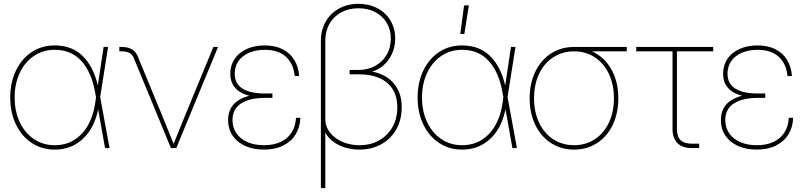

<svg xmlns="http://www.w3.org/2000/svg" viewBox="-20 -755 4103 979"><path d="M32.2 -257.8Q32.2 -334 61 -394.5Q89.8 -455.1 141.4 -489.3Q192.9 -523.4 258.8 -523.4Q354.5 -523.4 411.4 -459.2Q468.3 -395 484.4 -287.6H490.2V-263.2L538.6 0H515.6L464.4 -287.6Q446.8 -385.7 395.5 -443.4Q344.2 -501 258.8 -501Q199.7 -501 153.3 -470Q106.9 -439 80.8 -383.5Q54.7 -328.1 54.7 -257.8Q54.7 -187.5 80.8 -132.1Q106.9 -76.7 153.3 -45.7Q199.7 -14.6 258.8 -14.6Q316.4 -14.6 359.6 -42.2Q402.8 -69.8 429.2 -117.2Q455.6 -164.6 464.4 -223.1L508.3 -515.6H531.2L490.2 -256.3V-223.1H484.4Q476.6 -158.2 448 -106Q419.4 -53.7 371.1 -22.9Q322.8 7.8 258.8 7.8Q192.9 7.8 141.4 -26.4Q89.8 -60.5 61 -121.1Q32.2 -181.6 32.2 -257.8Z M661.1 -461.4Q653.8 -478 638.9 -485.6Q624 -493.2 600.1 -493.2H588.4V-515.6H600.1Q621.6 -515.6 637.5 -510.3Q653.3 -504.9 664.6 -494.4Q675.8 -483.9 682.6 -467.3L807.6 -164.1Q837.9 -89.4 868.2 -14.6H862.3Q869.1 -32.2 883.8 -67.4Q903.8 -118.7 922.9 -164.1L1067.9 -515.6H1091.8L878.9 0H851.6Z M1143.1 -142.6Q1143.1 -209.5 1194.6 -242.9Q1246.1 -276.4 1339.4 -276.4H1369.1V-255.9H1331.5Q1253.9 -255.9 1209.7 -227.8Q1165.5 -199.7 1165.5 -142.6Q1165.5 -105 1185.1 -75.9Q1204.6 -46.9 1241 -30.8Q1277.3 -14.6 1326.2 -14.6Q1376 -14.6 1411.9 -31.7Q1447.8 -48.8 1467.5 -80.3Q1487.3 -111.8 1489.3 -154.3H1511.7Q1509.8 -106 1487.1 -69.3Q1464.4 -32.7 1423.3 -12.5Q1382.3 7.8 1326.2 7.8Q1271 7.8 1229.5 -11.2Q1188 -30.3 1165.5 -64.2Q1143.1 -98.1 1143.1 -142.6ZM1335.4 -257.8Q1276.4 -257.8 1236.1 -271.2Q1195.8 -284.7 1175 -311.8Q1154.3 -338.9 1154.3 -379.4Q1154.3 -421.9 1176.3 -454.6Q1198.2 -487.3 1238.3 -505.4Q1278.3 -523.4 1330.1 -523.4Q1381.8 -523.4 1419.9 -504.6Q1458 -485.8 1480 -450.4Q1502 -415 1505.4 -367.2H1482.9Q1476.1 -431.6 1437.3 -466.3Q1398.4 -501 1330.1 -501Q1284.7 -501 1249.8 -485.8Q1214.8 -470.7 1195.8 -443.1Q1176.8 -415.5 1176.8 -379.4Q1176.8 -328.6 1216.1 -303.5Q1255.4 -278.3 1331.5 -278.3H1369.1V-257.8Z M1616.2 -546.9Q1616.2 -601.6 1640.6 -644.5Q1665 -687.5 1708.5 -711.4Q1752 -735.4 1807.6 -735.4Q1861.8 -735.4 1904.5 -712.9Q1947.3 -690.4 1971.2 -650.1Q1995.1 -609.9 1995.1 -558.6Q1995.1 -514.2 1977.3 -477.5Q1959.5 -440.9 1929.7 -417.2Q1899.9 -393.6 1864.3 -386.7V-392.1Q1907.7 -386.7 1944.8 -365.7Q1981.9 -344.7 2005.1 -304.9Q2028.3 -265.1 2028.3 -207.5Q2028.3 -145 2001 -95.9Q1973.6 -46.9 1924.3 -19.5Q1875 7.8 1812.5 7.8Q1771 7.8 1734.9 -4.2Q1698.7 -16.1 1672.9 -37.6Q1647 -59.1 1635.7 -86.4L1638.7 -90.8V204.1H1616.2ZM2005.9 -207.5Q2005.9 -263.2 1981.7 -300.8Q1957.5 -338.4 1914.1 -357.2Q1870.6 -376 1813 -376H1762.7V-398.4H1807.6Q1855.5 -398.4 1893.1 -418.9Q1930.7 -439.5 1951.7 -475.8Q1972.7 -512.2 1972.7 -558.6Q1972.7 -603.5 1951.7 -638.7Q1930.7 -673.8 1893.1 -693.4Q1855.5 -712.9 1807.6 -712.9Q1758.3 -712.9 1720 -692.1Q1681.6 -671.4 1660.2 -633.8Q1638.7 -596.2 1638.7 -546.9V-147.9Q1638.7 -109.9 1662.4 -79.3Q1686 -48.8 1725.8 -31.7Q1765.6 -14.6 1813 -14.6Q1869.6 -14.6 1913.3 -39.3Q1957 -64 1981.4 -107.7Q2005.9 -151.4 2005.9 -207.5Z M2109.4 -257.8Q2109.4 -334 2138.2 -394.5Q2167 -455.1 2218.5 -489.3Q2270 -523.4 2335.9 -523.4Q2431.6 -523.4 2488.5 -459.2Q2545.4 -395 2561.5 -287.6H2567.4V-263.2L2615.7 0H2592.8L2541.5 -287.6Q2523.9 -385.7 2472.7 -443.4Q2421.4 -501 2335.9 -501Q2276.9 -501 2230.5 -470Q2184.1 -439 2158 -383.5Q2131.8 -328.1 2131.8 -257.8Q2131.8 -187.5 2158 -132.1Q2184.1 -76.7 2230.5 -45.7Q2276.9 -14.6 2335.9 -14.6Q2393.6 -14.6 2436.8 -42.2Q2480 -69.8 2506.3 -117.2Q2532.7 -164.6 2541.5 -223.1L2585.4 -515.6H2608.4L2567.4 -256.3V-223.1H2561.5Q2553.7 -158.2 2525.1 -106Q2496.6 -53.7 2448.2 -22.9Q2399.9 7.8 2335.9 7.8Q2270 7.8 2218.5 -26.4Q2167 -60.5 2138.2 -121.1Q2109.4 -181.6 2109.4 -257.8ZM2346.2 -727.5H2370.6L2347.7 -582H2327.1Z M2680.7 -253.9Q2680.7 -330.1 2709.5 -389.6Q2738.3 -449.2 2789.8 -482.4Q2841.3 -515.6 2907.2 -515.6H3175.8V-493.2H2967.8H2907.2Q2848.1 -493.2 2801.5 -463.1Q2754.9 -433.1 2729 -378.7Q2703.1 -324.2 2703.1 -253.9Q2703.1 -183.6 2729 -129.2Q2754.9 -74.7 2801.5 -44.7Q2848.1 -14.6 2907.2 -14.6Q2966.3 -14.6 3012.5 -44.7Q3058.6 -74.7 3084.5 -129.2Q3110.4 -183.6 3110.4 -253.9Q3110.4 -324.2 3084.5 -378.7Q3058.6 -433.1 3012.5 -463.1Q2966.3 -493.2 2907.2 -493.2V-511.7Q2973.1 -511.7 3024.4 -479.2Q3075.7 -446.8 3104.2 -388.2Q3132.8 -329.6 3132.8 -253.9Q3132.8 -177.7 3104.2 -118.2Q3075.7 -58.6 3024.2 -25.4Q2972.7 7.8 2907.2 7.8Q2841.3 7.8 2789.8 -25.4Q2738.3 -58.6 2709.5 -118.2Q2680.7 -177.7 2680.7 -253.9Z M3506.8 0Q3459.5 0 3434.3 -25.1Q3409.2 -50.3 3409.2 -97.7V-493.2H3224.1V-515.6H3616.7V-493.2H3431.6V-97.7Q3431.6 -59.1 3450 -40.8Q3468.3 -22.5 3506.8 -22.5H3544.9V0Z M3655.8 -142.6Q3655.8 -209.5 3707.3 -242.9Q3758.8 -276.4 3852.1 -276.4H3881.8V-255.9H3844.2Q3766.6 -255.9 3722.4 -227.8Q3678.2 -199.7 3678.2 -142.6Q3678.2 -105 3697.8 -75.9Q3717.3 -46.9 3753.7 -30.8Q3790 -14.6 3838.9 -14.6Q3888.7 -14.6 3924.6 -31.7Q3960.4 -48.8 3980.2 -80.3Q4000 -111.8 4002 -154.3H4024.4Q4022.5 -106 3999.8 -69.3Q3977.1 -32.7 3936 -12.5Q3895 7.8 3838.9 7.8Q3783.7 7.8 3742.2 -11.2Q3700.7 -30.3 3678.2 -64.2Q3655.8 -98.1 3655.8 -142.6ZM3848.1 -257.8Q3789.1 -257.8 3748.8 -271.2Q3708.5 -284.7 3687.7 -311.8Q3667 -338.9 3667 -379.4Q3667 -421.9 3689 -454.6Q3710.9 -487.3 3751 -505.4Q3791 -523.4 3842.8 -523.4Q3894.5 -523.4 3932.6 -504.6Q3970.7 -485.8 3992.7 -450.4Q4014.6 -415 4018.1 -367.2H3995.6Q3988.8 -431.6 3950 -466.3Q3911.1 -501 3842.8 -501Q3797.4 -501 3762.5 -485.8Q3727.5 -470.7 3708.5 -443.1Q3689.5 -415.5 3689.5 -379.4Q3689.5 -328.6 3728.8 -303.5Q3768.1 -278.3 3844.2 -278.3H3881.8V-257.8Z"/></svg>

Font: Intratopia Thin
Style: Regular
Weight: 100
Designer: Rasmus Andersson
Foundry: rsms
Version: Version 3.000;Glyphs 3.2.3 (3260)